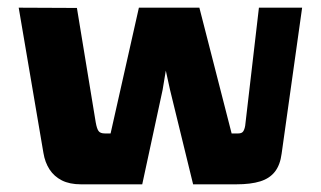

<svg xmlns="http://www.w3.org/2000/svg" viewBox="-20 -480 837 500"><path d="M190.8 0Q161.4 0 141.1 -10.2Q120.9 -20.5 109 -38.8Q97.1 -57.2 93.1 -81.7L28.7 -460L180.3 -459.3L229.3 -161.3Q232.2 -144.8 236.7 -138.7Q241.2 -132.5 253 -132.5H268L341.7 -460H499.2L583.2 -132.5H600.4Q609.4 -132.5 613.1 -137.5Q616.8 -142.6 618.5 -152.6L654.3 -460H766.8L713.4 -79.8Q709.7 -50.8 696 -33Q682.2 -15.3 657.7 -7.7Q633.2 0 595.3 0H482.9L422.7 -246.4L411.8 -296.1L403.5 -246.1L350.4 0Z"/></svg>

Font: Genos Thin
Style: Regular
Weight: 100
Designer: Robert E. Leuschke
Foundry: Robert E. Leuschke
Version: Version 1.010